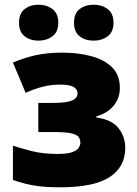

<svg xmlns="http://www.w3.org/2000/svg" viewBox="-20 -787 584 817"><path d="M245 -563Q313 -563 368.5 -548Q424 -533 457 -500.5Q490 -468 490 -413Q490 -368 462.5 -336Q435 -304 390 -292V-287Q456 -278 484.5 -241.5Q513 -205 513 -157Q513 -77 446.5 -33.5Q380 10 236 10Q186 10 151 6Q116 2 89 -5Q62 -12 35 -21V-167Q68 -156 115.5 -144Q163 -132 225 -132Q268 -132 288.5 -140Q309 -148 315.5 -159Q322 -170 322 -179Q322 -194 314.5 -204Q307 -214 284 -219.5Q261 -225 215 -225H143V-349H203Q262 -349 286 -359Q310 -369 310 -390Q310 -407 293 -417Q276 -427 237 -427Q197 -427 162 -418Q127 -409 89 -392L35 -521Q85 -542 134 -552.5Q183 -563 245 -563ZM61 -690Q61 -730 85 -748.5Q109 -767 144 -767Q178 -767 203 -748.5Q228 -730 228 -690Q228 -651 203 -632.5Q178 -614 144 -614Q109 -614 85 -632.5Q61 -651 61 -690ZM295 -690Q295 -730 319 -748.5Q343 -767 379 -767Q413 -767 438 -748.5Q463 -730 463 -690Q463 -651 438 -632.5Q413 -614 379 -614Q343 -614 319 -632.5Q295 -651 295 -690Z"/></svg>

Font: Noto Sans Black
Style: Regular
Weight: 900
Designer: Monotype Design Team
Foundry: Monotype Imaging Inc.
Version: Version 2.007